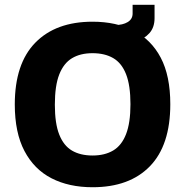

<svg xmlns="http://www.w3.org/2000/svg" viewBox="-20 -771 777 805"><path d="M368 14Q269 14 196 -23.5Q123 -61 82.5 -138Q42 -215 42 -333Q42 -504 128 -592Q214 -680 368 -680Q467 -680 540.5 -642.5Q614 -605 654 -529Q694 -453 694 -334Q694 -162 608.5 -74Q523 14 368 14ZM368 -119Q419 -119 454.5 -140Q490 -161 508.5 -208.5Q527 -256 527 -334Q527 -413 508.5 -460Q490 -507 454.5 -527.5Q419 -548 368 -548Q317 -548 282 -527Q247 -506 228.5 -459Q210 -412 210 -332Q210 -253 228.5 -206.5Q247 -160 282 -139.5Q317 -119 368 -119ZM466 -584 462 -666Q495 -666 515.5 -678.5Q536 -691 536 -714V-751H628V-695Q628 -656 606.5 -632Q585 -608 548.5 -596.5Q512 -585 466 -584Z"/></svg>

Font: Maven Pro
Style: Bold
Weight: 700
Designer: Joe Prince
Foundry: Joe Prince
Version: Version 2.103